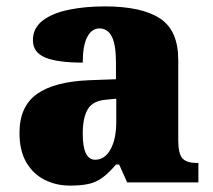

<svg xmlns="http://www.w3.org/2000/svg" viewBox="-20 -571 666 601"><path d="M199 10Q156 10 120 -8Q84 -26 62.5 -62.5Q41 -99 41 -155Q41 -238 96 -277Q151 -316 262 -320L343 -323V-375Q343 -431 330 -456.5Q317 -482 291 -482Q267 -482 253 -455Q239 -428 239 -375Q160 -375 121.5 -391Q83 -407 83 -445Q83 -483 113.5 -506.5Q144 -530 195.5 -540.5Q247 -551 308 -551Q423 -551 480.5 -513.5Q538 -476 538 -383V-131Q538 -91 550.5 -76Q563 -61 597 -61H601V0H378L353 -56H343Q321 -30 301.5 -15.5Q282 -1 258.5 4.5Q235 10 199 10ZM278 -71Q308 -71 326 -103.5Q344 -136 344 -191V-262L313 -259Q271 -256 255 -229.5Q239 -203 239 -152Q239 -71 278 -71Z"/></svg>

Font: Noto Serif Black
Style: Regular
Weight: 900
Designer: Monotype Design Team
Foundry: Monotype Imaging Inc.
Version: Version 2.014; ttfautohint (v1.8.4.7-5d5b)